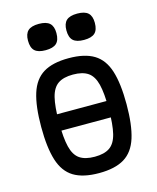

<svg xmlns="http://www.w3.org/2000/svg" viewBox="-127 -941 853 1043"><g transform="rotate(-15 300.0 -420.0)"><path d="M102 -262V-354H498V-262ZM300 14Q210 14 157.5 -18Q105 -50 82.5 -121.5Q60 -193 60 -309Q60 -426 82.5 -497Q105 -568 157.5 -600Q210 -632 300 -632Q390 -632 442.5 -600Q495 -568 517.5 -497Q540 -426 540 -309Q540 -193 517.5 -121.5Q495 -50 442.5 -18Q390 14 300 14ZM300 -78Q354 -78 384.5 -99Q415 -120 427.5 -170.5Q440 -221 440 -309Q440 -398 427.5 -448Q415 -498 384.5 -519Q354 -540 300 -540Q246 -540 215.5 -519Q185 -498 172.5 -448Q160 -398 160 -309Q160 -221 172.5 -170.5Q185 -120 215.5 -99Q246 -78 300 -78ZM408 -706Q366 -706 347 -723.5Q328 -741 328 -781Q328 -819 347 -836.5Q366 -854 408 -854Q450 -854 469 -836.5Q488 -819 488 -781Q488 -741 469 -723.5Q450 -706 408 -706ZM192 -706Q150 -706 131 -723.5Q112 -741 112 -781Q112 -819 131 -836.5Q150 -854 192 -854Q234 -854 253 -836.5Q272 -819 272 -781Q272 -741 253 -723.5Q234 -706 192 -706Z"/></g></svg>

Font: Victor Mono
Style: Bold
Weight: 700
Monospace: yes
Designer: Rune Bjørnerås
Version: Version 1.561;gftools[0.9.30]